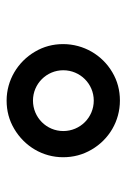

<svg xmlns="http://www.w3.org/2000/svg" viewBox="76 -492 374 566"><g transform="rotate(-90 263.0 -209.0)"><path d="M249.5 -42.5C279.8 -42.5 307.6 -49.8 333 -64.9C383.8 -94.7 416 -149.4 416 -210C416 -239.7 408.7 -267.6 393.6 -293C363.8 -343.8 309.6 -376.5 249.5 -376.5C219.2 -376.5 191.4 -369.1 166 -354C114.7 -323.7 82.5 -270 82.5 -210C82.5 -179.7 89.8 -151.9 105 -126C134.8 -74.7 189 -42.5 249.5 -42.5ZM249.5 -119.6C199.7 -119.6 159.7 -159.7 159.7 -209.5C159.7 -258.8 199.7 -298.8 249.5 -298.8C298.8 -298.8 338.9 -258.8 338.9 -209.5C338.9 -159.7 298.8 -119.6 249.5 -119.6Z"/></g></svg>

Font: SG Kara Light
Style: Regular
Weight: 400
Designer: Damoon Khanjanzadeh
Version: Version 1.000